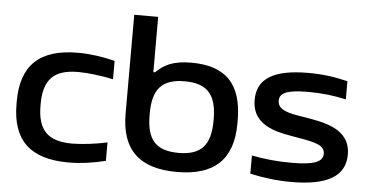

<svg xmlns="http://www.w3.org/2000/svg" viewBox="-50 -802 1746 903"><g transform="rotate(5 823.0 -350.5)"><path d="M34 -256V-244C34 -72 121 9 301 9C356 9 416 1 476 -14V-101C428 -90 356 -81 311 -81C197 -81 147 -129 147 -247V-253C147 -371 197 -419 311 -419C356 -419 428 -410 476 -399V-486C416 -501 356 -509 301 -509C121 -509 34 -428 34 -256Z M1077 -244V-256C1077 -431 998 -509 836 -509C747 -509 706 -484 670 -449H662V-710H549V-244C549 -73 635 9 813 9C990 9 1077 -73 1077 -244ZM662 -247V-253C662 -370 706 -419 813 -419C919 -419 964 -370 964 -253V-247C964 -130 919 -81 813 -81C706 -81 662 -130 662 -247Z M1368 -201C1447 -187 1494 -178 1494 -136C1494 -98 1452 -81 1348 -81C1280 -81 1218 -87 1158 -99V-13C1224 1 1283 9 1354 9C1519 9 1607 -38 1607 -142C1607 -267 1479 -285 1382 -301C1320 -311 1261 -320 1261 -367C1261 -402 1293 -420 1395 -420C1461 -420 1520 -413 1575 -400V-486C1514 -501 1458 -509 1389 -509C1226 -509 1148 -462 1148 -361C1148 -229 1284 -216 1368 -201Z"/></g></svg>

Font: LT Wave Medium
Style: Regular
Weight: 500
Designer: Daniel Lyons
Version: Version 2.5 (Glyphs App)